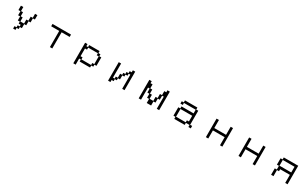

<svg xmlns="http://www.w3.org/2000/svg" viewBox="418 -2775 8164 5100"><g transform="rotate(30 4500.0 -225.0)"><path d="M433 16V-46H494V-97H433V-159H371V-282H309V-406H247V-540H320V-417H382V-293H443V-169H556V-293H618V-417H680V-540H752V-406H690V-282H629V-159H567V-35H505V28H443V90H371V16Z M1463 -468H1216V-540H1783V-468H1536V28H1463Z M2216 -540H2289V-478H2340V-540H2659V-478H2721V-417H2783V-159H2721V-97H2659V-35H2340V-97H2289V90H2216ZM2351 -169V-107H2649V-169H2710V-406H2649V-468H2351V-406H2289V-169Z M3247 -540H3320V-107H3371V-169H3433V-293H3494V-355H3556V-417H3618V-478H3680V-540H3752V28H3680V-406H3629V-344H3567V-282H3505V-159H3443V-97H3382V-35H3320V28H3247Z M4186 -540H4258V-478H4320V-355H4382V-231H4443V-107H4556V-231H4618V-355H4680V-478H4741V-540H4814V28H4741V-344H4690V-220H4629V-97H4567V28H4433V-97H4371V-220H4309V-344H4258V28H4186Z M5216 -293H5278V-355H5649V-468H5289V-406H5216V-478H5278V-540H5659V-478H5721V-46H5783V28H5710V-35H5598V28H5278V-35H5216ZM5587 -46V-107H5649V-282H5289V-46Z M6247 -540H6320V-293H6680V-540H6752V28H6680V-220H6320V28H6247Z M7247 -540H7320V-293H7680V-540H7752V28H7680V-220H7320V28H7247Z M8247 -169H8309V-282H8247V-478H8309V-540H8752V28H8680V-220H8382V-159H8320V28H8247ZM8680 -293V-468H8320V-293Z"/></g></svg>

Font: DotGothic16
Style: Regular
Weight: 400
Designer: Fontworks Inc.
Foundry: Fontworks Inc.
Version: Version 1.100